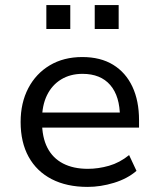

<svg xmlns="http://www.w3.org/2000/svg" viewBox="-20 -725 624 754"><path d="M324 9Q242 9 183 -21.5Q124 -52 92.5 -109Q61 -166 61 -246Q61 -321 91 -378.5Q121 -436 175.5 -468.5Q230 -501 303 -501Q375 -501 424.5 -470.5Q474 -440 500 -384.5Q526 -329 526 -253V-224H126V-283H469L451 -265Q451 -347 413 -391Q375 -435 304 -435Q256 -435 220 -413Q184 -391 164.5 -351Q145 -311 145 -256V-247Q145 -186 166 -145Q187 -104 227.5 -83Q268 -62 325 -62Q366 -62 408 -74Q450 -86 487 -116L516 -54Q480 -23 427.5 -7Q375 9 324 9ZM352 -611V-705H446V-611ZM162 -611V-705H256V-611Z"/></svg>

Font: Nunito Sans 9pt
Style: Regular
Weight: 400
Version: Version 3.101;gftools[0.9.27]